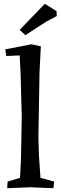

<svg xmlns="http://www.w3.org/2000/svg" viewBox="-20 -990 320 1015"><path d="M18 5 20 -30 86 -50 91 -155 95 -374 89 -597 84 -697 13 -694 8 -729 146 -756 196 -745 189 -613 183 -263 186 -166 194 -50 267 -30 262 5 140 0ZM217 -970 279 -931 280 -905 225 -876 114 -804 84 -832Z"/></svg>

Font: Alike Angular
Style: Regular
Weight: 400
Designer: Sveta Sebyakina
Foundry: Cyreal (www.cyreal.org)
Version: Version 1.300; ttfautohint (v1.8.4.7-5d5b)